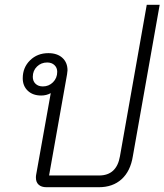

<svg xmlns="http://www.w3.org/2000/svg" viewBox="-20 -782 687 802"><path d="M647 -762 535 -130Q525 -67 488 -33.5Q451 0 393 0H174Q153 0 141.5 -10.5Q130 -21 130 -40Q130 -48 131 -52L192 -393Q174 -383 152 -383Q117 -383 96 -403Q75 -423 75 -455Q75 -500 105.5 -530Q136 -560 182 -560Q219 -560 240.5 -540.5Q262 -521 262 -488Q262 -483 260 -471L185 -49H394Q467 -49 481 -129L593 -762ZM159 -421Q184 -421 201.5 -438.5Q219 -456 219 -482Q219 -499 207.5 -510Q196 -521 177 -521Q152 -521 134.5 -504Q117 -487 117 -461Q117 -443 128.5 -432Q140 -421 159 -421Z"/></svg>

Font: Bai Jamjuree Light
Style: Italic
Weight: 300
Italic angle: -10°
Version: Version 1.000; ttfautohint (v1.6)